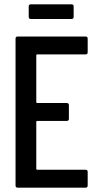

<svg xmlns="http://www.w3.org/2000/svg" viewBox="-20 -869 448 889"><path d="M311 -849Q321 -849 321 -839V-791Q321 -781 311 -781H123Q113 -781 113 -791V-839Q113 -849 123 -849ZM386 -627Q386 -617 376 -617H152Q148 -617 148 -613V-396Q148 -392 152 -392H289Q299 -392 299 -382V-319Q299 -309 289 -309H152Q148 -309 148 -305V-87Q148 -83 152 -83H376Q386 -83 386 -73V-10Q386 0 376 0H62Q52 0 52 -10V-690Q52 -700 62 -700H376Q386 -700 386 -690Z"/></svg>

Font: Barlow Condensed Medium
Style: Regular
Weight: 500
Width: 3
Designer: Jeremy Tribby
Foundry: Tribby Type
Version: Version 1.422;hotconv 1.0.109;makeotfexe 2.5.65596